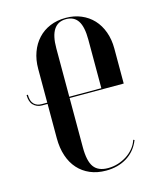

<svg xmlns="http://www.w3.org/2000/svg" viewBox="-109 -785 719 871"><g transform="rotate(-15 251.0 -349.5)"><path d="M206 -585.8Q206 -644.5 225.1 -673.2Q244.2 -702 282.2 -702Q320 -702 338.2 -674.1Q356.5 -646.2 356.5 -585.8V-358H76Q65.5 -358 56.1 -361.4Q46.8 -364.8 40.1 -371.9Q33.5 -379 30.1 -389.6Q26.8 -400.2 26.8 -415.5H20.8Q20.8 -400.2 24.5 -388.2Q28.2 -376.2 35.9 -368.5Q43.5 -360.8 53.5 -356.4Q63.5 -352 76 -352H460V-516.5Q460 -559.2 447.1 -594.8Q434.2 -630.2 410.8 -655.4Q387.2 -680.5 354.5 -694.2Q321.8 -708 282.2 -708Q241.5 -708 208.5 -694.2Q175.5 -680.5 151.9 -655Q128.2 -629.5 115.4 -594.4Q102.5 -559.2 102.5 -516.5V-190.8Q102.5 -145 114.9 -108Q127.2 -71 150.5 -45.1Q173.8 -19.2 206.8 -5.1Q239.8 9 281.2 9Q338 9 380.1 -17.2Q422.2 -43.5 441 -91.8L435.8 -94.5Q428.8 -73 414.6 -55.8Q400.5 -38.5 381.4 -26.1Q362.2 -13.8 340 -6.8Q317.8 0.2 292.8 0.2Q247 0.2 226.5 -27.6Q206 -55.5 206 -120Z"/></g></svg>

Font: Moniqa Black
Style: Regular
Weight: 900
Designer: Rajesh Rajput
Foundry: Rajesh Rajput
Version: Version 1.000